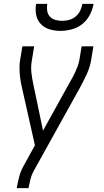

<svg xmlns="http://www.w3.org/2000/svg" viewBox="-20 -760 540 995"><path d="M67 215 68 208Q73 181 80 154Q87 127 101 102L161 -7L94 -305Q88 -330 84.5 -356.5Q81 -383 81 -410Q81 -419 81.5 -428Q82 -437 84 -447L96 -520H157L145 -446Q139 -413 143 -380.5Q147 -348 154 -317L203 -83L341 -332Q349 -346 356.5 -359.5Q364 -373 370.5 -387.5Q377 -402 382.5 -417Q388 -432 391 -447L403 -520H464L452 -447Q449 -428 443 -410Q437 -392 429 -374.5Q421 -357 412 -339.5Q403 -322 394 -305L153 129Q143 148 138 168Q133 188 129 208L128 215ZM293 -600Q264 -600 237 -608Q210 -616 191.5 -635.5Q173 -655 167.5 -683Q162 -711 167 -740H225Q222 -722 224.5 -704.5Q227 -687 238 -674.5Q249 -662 266.5 -657Q284 -652 302 -652Q320 -652 338.5 -657Q357 -662 372 -674.5Q387 -687 395.5 -704.5Q404 -722 407 -740H465Q460 -711 445.5 -683Q431 -655 406.5 -635.5Q382 -616 352 -608Q322 -600 293 -600Z"/></svg>

Font: Iosevka Term Curly Lt Obl
Style: Regular
Weight: 300
Italic angle: -9°
Designer: Belleve Invis
Foundry: Belleve Invis
Version: Version 32.3.0